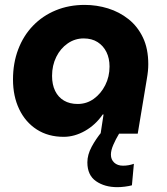

<svg xmlns="http://www.w3.org/2000/svg" viewBox="-20 -545 682 783"><path d="M458.7 218.3Q406.7 218.3 371.5 193.8Q336.3 169.3 336.3 117.3Q336.3 86 353.8 53.5Q371.3 21 395.8 -8.5Q420.3 -38 442 -59.3Q463.7 -80.7 472 -89L513 -67Q505.7 -58.7 492.3 -40.3Q479 -22 465.3 0.7Q451.7 23.3 442 45.8Q432.3 68.3 432.3 85.7Q432.3 105.7 445.8 118.2Q459.3 130.7 481.7 130.7Q493.3 130.7 504.5 128.7Q515.7 126.7 526 123L518 210.7Q506.3 214 489 216.2Q471.7 218.3 458.7 218.3ZM239.7 13Q176.7 13 130.2 -16.8Q83.7 -46.7 58.3 -99.7Q33 -152.7 33 -220.7Q33 -287.7 54.2 -343.5Q75.3 -399.3 114.5 -440Q153.7 -480.7 207.3 -502.8Q261 -525 325.3 -525Q374.3 -525 420.7 -510.7Q467 -496.3 504.2 -466.8Q541.3 -437.3 563 -391.8Q584.7 -346.3 584.7 -283.3Q584.7 -269 583.3 -255.2Q582 -241.3 578.3 -220L541.7 0H390.3L402.3 -78.3H399Q369.7 -35.7 326.8 -11.3Q284 13 239.7 13ZM296.7 -121Q333.3 -121 362.5 -142Q391.7 -163 409.2 -197.7Q426.7 -232.3 426.7 -273.7Q426.7 -307 414.2 -332.5Q401.7 -358 378.2 -373.2Q354.7 -388.3 321 -388.3Q285.7 -388.3 256.2 -368Q226.7 -347.7 209.5 -313Q192.3 -278.3 192.3 -235.7Q192.3 -199.7 205 -174Q217.7 -148.3 241 -134.7Q264.3 -121 296.7 -121Z"/></svg>

Font: MuseoModerno Thin
Style: Italic
Weight: 100
Italic angle: -9°
Designer: Pablo Cosgaya, Héctor Gatti, Marcela Romero, and the Authors of The MuseoModerno Project.
Foundry: Omnibus-Type Team
Version: Version 1.003